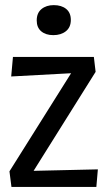

<svg xmlns="http://www.w3.org/2000/svg" viewBox="-20 -733 418 753"><path d="M190.9 -712.9Q221.2 -712.9 239.5 -698Q257.8 -683.1 257.8 -654.8Q257.8 -626 238.5 -610.6Q219.2 -595.2 189 -595.2Q159.7 -595.2 141.8 -610.1Q124 -625 124 -652.8Q124 -682.1 142.8 -697.5Q161.6 -712.9 190.9 -712.9ZM355 -451.2 111.8 -63 363.8 -68.8 357.9 0H24.9L17.1 -61L258.8 -445.8L23.9 -433.1L30.8 -509.8H348.1Z"/></svg>

Font: Sansita Light
Style: Regular
Weight: 300
Designer: Pablo Cosgaya
Foundry: Omnibus-Type
Version: Version 1.006;hotconv 1.0.109;makeotfexe 2.5.65596